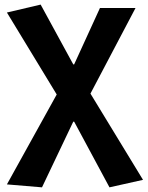

<svg xmlns="http://www.w3.org/2000/svg" viewBox="-20 -594 637 828"><path d="M161.1 213.9 9.8 201.2 224.6 -186.5 9.8 -540 155.3 -574.2 295.9 -316.4H299.8L411.1 -559.6H564.5L370.1 -190.4L596.7 181.6L452.1 213.9L299.8 -69.3H295.9Z"/></svg>

Font: Nasu
Style: Bold
Weight: 700
Designer: Ryoko NISHIZUKA (kana &amp; ideographs); Paul D. Hunt (Latin, Greek &amp; Cyrillic); Wenlong ZHANG (bopomofo); Sandoll C
Version: Version 2014.1215